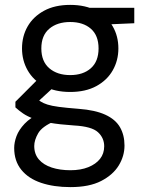

<svg xmlns="http://www.w3.org/2000/svg" viewBox="-20 -533 596 785"><path d="M268 232Q200 232 148 214.5Q96 197 67 161Q38 125 38 72Q38 49 47.5 23.5Q57 -2 80.5 -27Q104 -52 147 -72L204 -38Q152 -16 136 12Q120 40 120 64Q120 97 139 119Q158 141 191.5 152Q225 163 268 163Q310 163 341 150.5Q372 138 389 116.5Q406 95 406 65Q406 31 380.5 7.5Q355 -16 283 -20Q223 -24 183.5 -31Q144 -38 118 -47.5Q92 -57 74.5 -69Q57 -81 43 -94V-117L140 -214L212 -188L113 -97L126 -132Q137 -124 147 -117.5Q157 -111 174 -105.5Q191 -100 221 -96Q251 -92 302 -88Q369 -83 410.5 -64Q452 -45 470.5 -13Q489 19 489 62Q489 105 465.5 143.5Q442 182 393.5 207Q345 232 268 232ZM267 -157Q204 -157 160 -181Q116 -205 93 -245.5Q70 -286 70 -335Q70 -385 93 -425Q116 -465 160 -489Q204 -513 267 -513Q330 -513 374 -489Q418 -465 441 -425Q464 -385 464 -335Q464 -286 441 -245.5Q418 -205 374 -181Q330 -157 267 -157ZM267 -226Q320 -226 351.5 -254Q383 -282 383 -335Q383 -388 351.5 -415.5Q320 -443 267 -443Q214 -443 181.5 -415.5Q149 -388 149 -335Q149 -282 181.5 -254Q214 -226 267 -226ZM348 -430 323 -501H529V-438Z"/></svg>

Font: DM Sans 17pt
Style: Regular
Weight: 400
Version: Version 4.004;gftools[0.9.30]